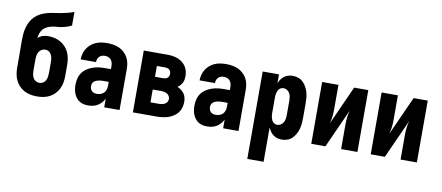

<svg xmlns="http://www.w3.org/2000/svg" viewBox="-79 -1055 3658 1590"><g transform="rotate(10 1750.0 -260.0)"><path d="M250 8Q223 8 195.5 3Q168 -2 143.5 -15Q119 -28 100 -48Q81 -68 69 -93Q57 -118 52.5 -145.5Q48 -173 48 -200V-292Q48 -323 47.5 -355Q47 -387 47 -419Q47 -448 49 -476.5Q51 -505 58 -532.5Q65 -560 78.5 -586Q92 -612 112.5 -632Q133 -652 158.5 -665Q184 -678 212 -685.5Q240 -693 268.5 -697Q297 -701 325 -706Q353 -711 381 -718Q409 -725 435 -735V-621Q417 -611 397 -604.5Q377 -598 356.5 -594Q336 -590 315 -588.5Q294 -587 273.5 -583Q253 -579 233.5 -570Q214 -561 200 -545.5Q186 -530 179 -510Q172 -490 171 -469Q188 -486 211 -493Q234 -500 257 -500Q284 -500 310.5 -494Q337 -488 360.5 -474.5Q384 -461 402.5 -441Q421 -421 432 -396.5Q443 -372 447.5 -345Q452 -318 452 -292V-200Q452 -173 447.5 -145.5Q443 -118 431 -93Q419 -68 400 -48Q381 -28 356.5 -15Q332 -2 304.5 3Q277 8 250 8ZM250 -106Q266 -106 280.5 -114.5Q295 -123 302.5 -137.5Q310 -152 312.5 -168Q315 -184 315 -200V-292Q315 -302 314 -312.5Q313 -323 310.5 -333.5Q308 -344 303 -353.5Q298 -363 290.5 -370.5Q283 -378 273 -382Q263 -386 252 -386Q236 -386 221.5 -377.5Q207 -369 198.5 -354.5Q190 -340 187.5 -324Q185 -308 185 -292V-200Q185 -184 187.5 -168Q190 -152 197.5 -137.5Q205 -123 219.5 -114.5Q234 -106 250 -106Z M681 8Q661 8 642.5 4Q624 0 608 -10Q592 -20 580 -35.5Q568 -51 561 -68.5Q554 -86 551 -105Q548 -124 548 -143Q548 -170 554.5 -196.5Q561 -223 576.5 -245Q592 -267 615 -282Q638 -297 663.5 -306Q689 -315 715.5 -318Q742 -321 769 -321H815V-346Q815 -360 811.5 -374Q808 -388 799 -399Q790 -410 776.5 -415.5Q763 -421 748 -421Q735 -421 722.5 -417Q710 -413 701 -404Q692 -395 687.5 -382.5Q683 -370 683 -357H554Q554 -382 560.5 -405.5Q567 -429 580 -449.5Q593 -470 612 -486Q631 -502 653.5 -511.5Q676 -521 700 -524.5Q724 -528 748 -528Q774 -528 799 -524Q824 -520 847 -510Q870 -500 889.5 -482.5Q909 -465 921.5 -443Q934 -421 939 -396Q944 -371 944 -346V0H815V-73Q806 -54 792 -38.5Q778 -23 760 -12Q742 -1 721.5 3.5Q701 8 681 8ZM734 -99Q750 -99 766 -104Q782 -109 793.5 -120.5Q805 -132 810 -148Q815 -164 815 -180V-214H769Q759 -214 749 -213Q739 -212 729 -210Q719 -208 709 -203.5Q699 -199 691.5 -192Q684 -185 680.5 -175.5Q677 -166 677 -155Q677 -144 680.5 -133Q684 -122 692 -114Q700 -106 711.5 -102.5Q723 -99 734 -99Z M1056 0V-520H1255Q1277 -520 1299 -517Q1321 -514 1341.5 -506Q1362 -498 1379.5 -485Q1397 -472 1409.5 -453.5Q1422 -435 1427.5 -413.5Q1433 -392 1433 -370Q1433 -356 1430.5 -341.5Q1428 -327 1421.5 -314.5Q1415 -302 1405 -291Q1395 -280 1383 -272Q1400 -265 1415 -254Q1430 -243 1440.5 -228Q1451 -213 1455.5 -194.5Q1460 -176 1460 -158Q1460 -134 1453 -110Q1446 -86 1431 -67Q1416 -48 1395 -34.5Q1374 -21 1351 -13.5Q1328 -6 1303.5 -3Q1279 0 1255 0ZM1185 -322H1255Q1264 -322 1273.5 -324.5Q1283 -327 1290.5 -333.5Q1298 -340 1301 -349.5Q1304 -359 1304 -368Q1304 -378 1300.5 -387Q1297 -396 1290 -402Q1283 -408 1273.5 -410.5Q1264 -413 1255 -413H1185ZM1185 -107H1255Q1268 -107 1281 -109.5Q1294 -112 1305.5 -118Q1317 -124 1324 -135.5Q1331 -147 1331 -160Q1331 -173 1324 -185Q1317 -197 1305.5 -203.5Q1294 -210 1281 -212.5Q1268 -215 1255 -215H1185Z M1681 8Q1661 8 1642.5 4Q1624 0 1608 -10Q1592 -20 1580 -35.5Q1568 -51 1561 -68.5Q1554 -86 1551 -105Q1548 -124 1548 -143Q1548 -170 1554.5 -196.5Q1561 -223 1576.5 -245Q1592 -267 1615 -282Q1638 -297 1663.5 -306Q1689 -315 1715.5 -318Q1742 -321 1769 -321H1815V-346Q1815 -360 1811.5 -374Q1808 -388 1799 -399Q1790 -410 1776.5 -415.5Q1763 -421 1748 -421Q1735 -421 1722.5 -417Q1710 -413 1701 -404Q1692 -395 1687.5 -382.5Q1683 -370 1683 -357H1554Q1554 -382 1560.5 -405.5Q1567 -429 1580 -449.5Q1593 -470 1612 -486Q1631 -502 1653.5 -511.5Q1676 -521 1700 -524.5Q1724 -528 1748 -528Q1774 -528 1799 -524Q1824 -520 1847 -510Q1870 -500 1889.5 -482.5Q1909 -465 1921.5 -443Q1934 -421 1939 -396Q1944 -371 1944 -346V0H1815V-73Q1806 -54 1792 -38.5Q1778 -23 1760 -12Q1742 -1 1721.5 3.5Q1701 8 1681 8ZM1734 -99Q1750 -99 1766 -104Q1782 -109 1793.5 -120.5Q1805 -132 1810 -148Q1815 -164 1815 -180V-214H1769Q1759 -214 1749 -213Q1739 -212 1729 -210Q1719 -208 1709 -203.5Q1699 -199 1691.5 -192Q1684 -185 1680.5 -175.5Q1677 -166 1677 -155Q1677 -144 1680.5 -133Q1684 -122 1692 -114Q1700 -106 1711.5 -102.5Q1723 -99 1734 -99Z M2056 215V-520H2193V-446Q2200 -463 2211 -479Q2222 -495 2237.5 -506.5Q2253 -518 2271.5 -523Q2290 -528 2309 -528Q2333 -528 2355.5 -520Q2378 -512 2395 -495.5Q2412 -479 2423.5 -458Q2435 -437 2441.5 -414Q2448 -391 2450 -367.5Q2452 -344 2452 -320V-200Q2452 -176 2450 -152.5Q2448 -129 2441.5 -106Q2435 -83 2423.5 -62Q2412 -41 2395 -24.5Q2378 -8 2355.5 0Q2333 8 2309 8Q2290 8 2271.5 3Q2253 -2 2237.5 -13.5Q2222 -25 2211 -41Q2200 -57 2193 -74V215ZM2251 -106Q2267 -106 2281 -115Q2295 -124 2302.5 -138Q2310 -152 2312.5 -168Q2315 -184 2315 -200V-320Q2315 -336 2312.5 -352Q2310 -368 2302.5 -382Q2295 -396 2281 -405Q2267 -414 2251 -414Q2241 -414 2231 -410Q2221 -406 2214 -398Q2207 -390 2203 -380.5Q2199 -371 2196.5 -361Q2194 -351 2193.5 -340.5Q2193 -330 2193 -320V-200Q2193 -190 2193.5 -179.5Q2194 -169 2196.5 -159Q2199 -149 2203 -139.5Q2207 -130 2214 -122Q2221 -114 2231 -110Q2241 -106 2251 -106Z M2556 0V-520H2693V-312Q2693 -282 2689.5 -252.5Q2686 -223 2678 -194L2825 -520H2944V0H2807V-208Q2807 -238 2810.5 -267.5Q2814 -297 2822 -326L2675 0Z M3056 0V-520H3193V-312Q3193 -282 3189.5 -252.5Q3186 -223 3178 -194L3325 -520H3444V0H3307V-208Q3307 -238 3310.5 -267.5Q3314 -297 3322 -326L3175 0Z"/></g></svg>

Font: Iosevka SS04 Heavy
Style: Regular
Weight: 900
Monospace: yes
Designer: Belleve Invis
Foundry: Belleve Invis
Version: Version 19.0.0; ttfautohint (v1.8.4)